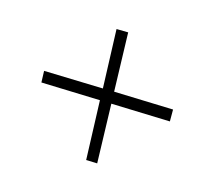

<svg xmlns="http://www.w3.org/2000/svg" viewBox="-82 -702 764 684"><g transform="rotate(-30 300.0 -360.0)"><path d="M149 -170 121 -200 270 -360 121 -519 150 -550 300 -391 448 -550 478 -519 329 -361 479 -201 448 -170 299 -329Z"/></g></svg>

Font: Red Hat Text VF
Style: Regular
Weight: 300
Designer: Pentagram, MCKL
Foundry: Pentagram, MCKL
Version: Version 1.023